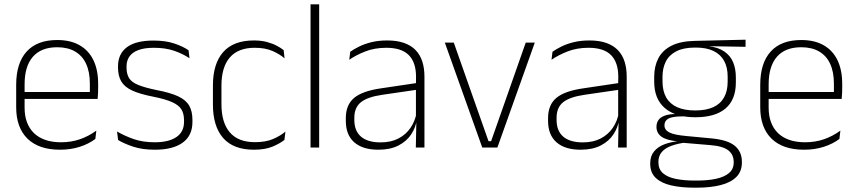

<svg xmlns="http://www.w3.org/2000/svg" viewBox="-20 -684 3972 890"><path d="M258 10Q160 10 107.5 -41.2Q55 -92.5 55 -187V-290.5Q55 -391.5 103.5 -445Q152 -498.5 245 -498.5Q307 -498.5 349.2 -474.2Q391.5 -450 413.2 -404.8Q435 -359.5 435 -295.5V-278Q435 -265.5 434.5 -252.8Q434 -240 432.5 -225.5H396Q396.5 -245.5 396.5 -263.2Q396.5 -281 396.5 -296Q396.5 -350.5 379.2 -388Q362 -425.5 328.2 -445.2Q294.5 -465 245 -465Q171 -465 132.5 -421Q94 -377 94 -293V-245V-239V-184.5Q94 -147 105 -117.5Q116 -88 137.2 -67.2Q158.5 -46.5 190 -35.5Q221.5 -24.5 263 -24.5Q310 -24.5 350.5 -38.5Q391 -52.5 426.5 -78.5L422 -40Q391.5 -17 349.8 -3.5Q308 10 258 10ZM75 -225.5V-257.5H422.5V-225.5Z M698 10Q639.5 10 597 -4.2Q554.5 -18.5 527.5 -35L522.5 -74.5Q558.5 -53.5 600.5 -39Q642.5 -24.5 697.5 -24.5Q762 -24.5 797.5 -48.5Q833 -72.5 833 -119V-127Q833 -157 821 -176.8Q809 -196.5 778 -210.5Q747 -224.5 689.5 -236Q628 -248 592.5 -264.5Q557 -281 542 -306.8Q527 -332.5 527 -371.5V-376Q527 -434 568 -465Q609 -496 691.5 -496Q748 -496 788.5 -482.2Q829 -468.5 854 -451L858.5 -414Q827 -435 786.8 -448.8Q746.5 -462.5 693.5 -462.5Q649.5 -462.5 621.5 -452Q593.5 -441.5 580 -422.2Q566.5 -403 566.5 -376V-371.5Q566.5 -340.5 578.8 -321.2Q591 -302 621.8 -289.8Q652.5 -277.5 706 -266.5Q769.5 -254.5 805.8 -237.5Q842 -220.5 857 -194.2Q872 -168 872 -128.5V-118.5Q872 -55.5 826.8 -22.8Q781.5 10 698 10Z M1157 10Q1062 10 1014.5 -44.2Q967 -98.5 967 -199.5V-287.5Q967 -388.5 1014.5 -442.5Q1062 -496.5 1157 -496.5Q1190.5 -496.5 1216.8 -489.5Q1243 -482.5 1262.5 -472.2Q1282 -462 1295 -451.5L1299 -413.5Q1275.5 -434 1242 -448.2Q1208.5 -462.5 1160.5 -462.5Q1084 -462.5 1045.2 -417.5Q1006.5 -372.5 1006.5 -287V-200.5Q1006.5 -116 1045.2 -70.5Q1084 -25 1162 -25Q1211.5 -25 1245.5 -39.5Q1279.5 -54 1303 -74L1298.5 -35.5Q1278 -19 1243.5 -4.5Q1209 10 1157 10Z M1419.5 0V-664H1459.5V0Z M1907.5 0 1910 -125 1908 -131.5V-290L1908.5 -328Q1908.5 -394.5 1875 -428.5Q1841.5 -462.5 1770.5 -462.5Q1716.5 -462.5 1673.2 -445.5Q1630 -428.5 1599 -407L1603.5 -444Q1620 -456 1644.8 -468.2Q1669.5 -480.5 1702 -488.5Q1734.5 -496.5 1775 -496.5Q1820 -496.5 1852.8 -485Q1885.5 -473.5 1906.5 -451.8Q1927.5 -430 1937.5 -399Q1947.5 -368 1947.5 -328.5V0ZM1734 10Q1661.5 10 1622.2 -24.2Q1583 -58.5 1583 -124V-136.5Q1583 -197.5 1621 -229.8Q1659 -262 1746 -274.5L1917.5 -300L1919.5 -269L1751.5 -244.5Q1683 -234.5 1652.8 -210Q1622.5 -185.5 1622.5 -138.5V-128Q1622.5 -77 1653.5 -50.5Q1684.5 -24 1744 -24Q1792.5 -24 1827.2 -42.2Q1862 -60.5 1883.2 -91.8Q1904.5 -123 1911 -162L1921.5 -131H1912.5Q1907.5 -94 1886.5 -61.8Q1865.5 -29.5 1827.5 -9.8Q1789.5 10 1734 10Z M2256.5 -29.5 2417 -486.5H2459L2285.5 0H2215.5L2042 -486.5H2083.5L2244.5 -29.5Z M2845 0 2847.5 -125 2845.5 -131.5V-290L2846 -328Q2846 -394.5 2812.5 -428.5Q2779 -462.5 2708 -462.5Q2654 -462.5 2610.8 -445.5Q2567.5 -428.5 2536.5 -407L2541 -444Q2557.5 -456 2582.2 -468.2Q2607 -480.5 2639.5 -488.5Q2672 -496.5 2712.5 -496.5Q2757.5 -496.5 2790.2 -485Q2823 -473.5 2844 -451.8Q2865 -430 2875 -399Q2885 -368 2885 -328.5V0ZM2671.5 10Q2599 10 2559.8 -24.2Q2520.5 -58.5 2520.5 -124V-136.5Q2520.5 -197.5 2558.5 -229.8Q2596.5 -262 2683.5 -274.5L2855 -300L2857 -269L2689 -244.5Q2620.5 -234.5 2590.2 -210Q2560 -185.5 2560 -138.5V-128Q2560 -77 2591 -50.5Q2622 -24 2681.5 -24Q2730 -24 2764.8 -42.2Q2799.5 -60.5 2820.8 -91.8Q2842 -123 2848.5 -162L2859 -131H2850Q2845 -94 2824 -61.8Q2803 -29.5 2765 -9.8Q2727 10 2671.5 10Z M3203.5 -140.5Q3111.5 -140.5 3062 -182.8Q3012.5 -225 3012.5 -306V-328Q3012.5 -376.5 3031.5 -413.5Q3050.5 -450.5 3092 -471.8Q3133.5 -493 3200 -494.5L3436 -500V-467L3262.5 -470V-470.5Q3310 -464.5 3338.2 -444.8Q3366.5 -425 3378.8 -394.5Q3391 -364 3391 -325V-302Q3391 -222 3343.2 -181.2Q3295.5 -140.5 3203.5 -140.5ZM3200.5 153H3210Q3261 153 3299.2 144.8Q3337.5 136.5 3359.2 118.2Q3381 100 3381 69V67Q3381 32.5 3355.8 12.8Q3330.5 -7 3271 -11.5L3140 -22.5L3158.5 -23.5Q3121 -18.5 3092.5 -8.2Q3064 2 3048 20.2Q3032 38.5 3032 66.5V68Q3032 100.5 3053.2 119Q3074.5 137.5 3112.5 145.2Q3150.5 153 3200.5 153ZM3199 186Q3137.5 186 3091.5 175.5Q3045.5 165 3019.8 140.8Q2994 116.5 2994 75V73Q2994 39.5 3011.8 18Q3029.5 -3.5 3059 -14.8Q3088.5 -26 3123.5 -29.5L3122.5 -28.5Q3070 -33.5 3046.5 -50.2Q3023 -67 3023 -95.5V-96Q3023 -114 3031.8 -127Q3040.5 -140 3060 -147.5Q3079.5 -155 3110.5 -155.5V-163L3178.5 -144L3140 -144.5Q3095 -144 3077.5 -133.8Q3060 -123.5 3060 -103.5V-103Q3060 -81.5 3082.8 -70Q3105.5 -58.5 3161.5 -53.5L3278 -42.5Q3353 -35.5 3386 -8.2Q3419 19 3419 66.5V69Q3419 111 3392.8 136.8Q3366.5 162.5 3319.5 174.2Q3272.5 186 3209.5 186ZM3203 -172Q3252.5 -172 3285.8 -187Q3319 -202 3336 -232Q3353 -262 3353 -305.5V-329.5Q3353 -372 3336.5 -402Q3320 -432 3287.2 -447.8Q3254.5 -463.5 3206 -463.5H3202Q3148.5 -463.5 3115 -446.2Q3081.5 -429 3066.2 -398.5Q3051 -368 3051 -328.5V-307Q3051 -262.5 3068 -232.5Q3085 -202.5 3118.8 -187.2Q3152.5 -172 3203 -172Z M3707 10Q3609 10 3556.5 -41.2Q3504 -92.5 3504 -187V-290.5Q3504 -391.5 3552.5 -445Q3601 -498.5 3694 -498.5Q3756 -498.5 3798.2 -474.2Q3840.5 -450 3862.2 -404.8Q3884 -359.5 3884 -295.5V-278Q3884 -265.5 3883.5 -252.8Q3883 -240 3881.5 -225.5H3845Q3845.5 -245.5 3845.5 -263.2Q3845.5 -281 3845.5 -296Q3845.5 -350.5 3828.2 -388Q3811 -425.5 3777.2 -445.2Q3743.5 -465 3694 -465Q3620 -465 3581.5 -421Q3543 -377 3543 -293V-245V-239V-184.5Q3543 -147 3554 -117.5Q3565 -88 3586.2 -67.2Q3607.5 -46.5 3639 -35.5Q3670.5 -24.5 3712 -24.5Q3759 -24.5 3799.5 -38.5Q3840 -52.5 3875.5 -78.5L3871 -40Q3840.5 -17 3798.8 -3.5Q3757 10 3707 10ZM3524 -225.5V-257.5H3871.5V-225.5Z"/></svg>

Font: Anek Odia Medium ExtraLight
Style: Regular
Weight: 250
Version: Version 1.003